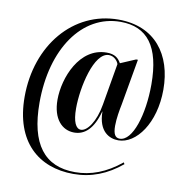

<svg xmlns="http://www.w3.org/2000/svg" viewBox="-91 -800 982 1028"><g transform="rotate(10 399.5 -286.0)"><path d="M375 142C472 142 556 109 636 43L631 34C549 101 468 131 382 131C216 131 131 22 131 -203C131 -495 274 -704 484 -704C629 -704 704 -609 704 -402C704 -238 657 -87 587 -87C563 -87 551 -105 551 -151C551 -191 560 -240 566 -269L610 -520H600L518 -485C504 -510 485 -529 439 -529C292 -529 223 -355 223 -235C223 -131 275 -77 341 -77C399 -77 444 -118 470 -214H471C472 -105 533 -77 581 -77C678 -77 772 -203 772 -386C772 -576 670 -714 471 -714C225 -714 47 -500 47 -220C47 25 186 142 375 142ZM374 -98C347 -98 329 -133 329 -207C329 -321 372 -518 453 -518C481 -518 501 -495 506 -478L467 -251C451 -156 408 -98 374 -98Z"/></g></svg>

Font: Noto Serif Display Condensed ExtraBold
Style: Italic
Weight: 800
Width: 3
Italic angle: -12°
Designer: Monotype Design Team
Foundry: Monotype Imaging Inc.
Version: Version 2.009